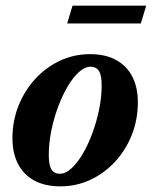

<svg xmlns="http://www.w3.org/2000/svg" viewBox="-20 -646 537 679"><path d="M298.5 -454.5Q353.5 -454.5 391.2 -433.5Q429 -412.5 448.2 -374.5Q467.5 -336.5 467.5 -284.5Q467.5 -223 446.2 -169.2Q425 -115.5 387.2 -74.5Q349.5 -33.5 299.8 -10.2Q250 13 193.5 13Q138.5 13 100.8 -7.8Q63 -28.5 43.5 -66.8Q24 -105 24 -157Q24 -218 45.5 -272Q67 -326 104.8 -367Q142.5 -408 192 -431.2Q241.5 -454.5 298.5 -454.5ZM191.5 -31.5Q211.5 -31.5 232.5 -50.5Q253.5 -69.5 272.5 -101.8Q291.5 -134 306.5 -174.5Q321.5 -215 330.5 -258.8Q339.5 -302.5 339.5 -343.5Q339.5 -380.5 329.8 -395.2Q320 -410 300 -410Q280 -410 259 -391Q238 -372 219 -339.8Q200 -307.5 185 -266.8Q170 -226 161.2 -182.5Q152.5 -139 152.5 -98Q152.5 -61 162.2 -46.2Q172 -31.5 191.5 -31.5ZM217.5 -563 236.5 -626H497L478 -563Z"/></svg>

Font: Newsreader 24pt
Style: Bold Italic
Weight: 700
Italic angle: -17°
Designer: Hugues Gentile
Foundry: Production Type
Version: Version 1.003